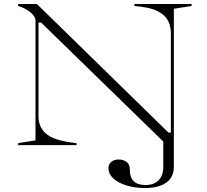

<svg xmlns="http://www.w3.org/2000/svg" viewBox="-20 -728 1039 963"><path d="M852 108Q852 133 843 153Q834 173 816 186.5Q798 200 771 207.5Q744 215 709 215Q656 215 614 202Q572 189 548 166.5Q524 144 524 115Q524 95 538.5 83.5Q553 72 575 72Q598 72 614.5 84Q631 96 631 122Q631 200 709 200Q752 200 775.5 176Q799 152 799 110V-18L186 -615H173V-145Q173 -120 180.5 -100.5Q188 -81 202.5 -65.5Q217 -50 239 -39.5Q261 -29 292.5 -21.5Q324 -14 364 -10V0H71V-10L158 -24V-624Q158 -645 133 -666Q108 -687 71 -698V-708H165L825 -63H837V-561Q837 -587 830 -607.5Q823 -628 809 -643.5Q795 -659 773.5 -670.5Q752 -682 722 -688.5Q692 -695 654 -698V-708H941V-698L852 -684Z"/></svg>

Font: Kalnia SemiExpanded ExtraLight
Style: Regular
Weight: 250
Width: 6
Designer: Frida Medrano
Foundry: Frida Medrano
Version: Version 1.105